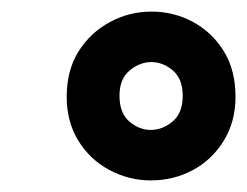

<svg xmlns="http://www.w3.org/2000/svg" viewBox="-20 -732 426 331"><path d="M240 -421Q202 -421 168.5 -439Q135 -457 115 -489.5Q95 -522 95 -565Q95 -611 115.5 -643.5Q136 -676 169.5 -694Q203 -712 241 -712Q280 -712 313 -694Q346 -676 366 -643.5Q386 -611 386 -565Q386 -522 365.5 -489Q345 -456 312 -438.5Q279 -421 240 -421ZM240 -508Q260 -508 277.5 -522.5Q295 -537 295 -567Q295 -596 278 -610.5Q261 -625 241 -625Q221 -625 203.5 -610.5Q186 -596 186 -567Q186 -537 203 -522.5Q220 -508 240 -508Z"/></svg>

Font: DM Sans 16pt ExtraBold
Style: Italic
Weight: 800
Italic angle: -10°
Version: Version 4.004;gftools[0.9.30]